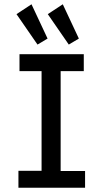

<svg xmlns="http://www.w3.org/2000/svg" viewBox="-20 -876 490 896"><path d="M66 0V-79H174V-544H71V-623H371V-544H263V-78H377V0ZM155 -668 57 -810 127 -856 202 -696ZM301 -668 203 -810 273 -856 348 -696Z"/></svg>

Font: Inconsolata SemiCondensed SemiBold
Style: Regular
Weight: 600
Width: 4
Monospace: yes
Designer: Raph Levien, Cyreal, Brenton Simpson
Foundry: Raph Levien, Cyreal, Google
Version: Version 3.001; ttfautohint (v1.8.2.53-6de2)